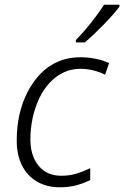

<svg xmlns="http://www.w3.org/2000/svg" viewBox="-20 -785 527 815"><path d="M234 10Q178 10 136.5 -14.5Q95 -39 73 -83.5Q51 -128 51 -189Q51 -246 62.5 -298Q74 -350 97 -394.5Q120 -439 152.5 -472.5Q185 -506 227.5 -524Q270 -542 321 -542Q354 -542 386 -535.5Q418 -529 443 -517L426 -468Q405 -479 377 -486Q349 -493 321 -493Q283 -493 250 -477.5Q217 -462 191 -434Q165 -406 147 -368.5Q129 -331 119 -286Q109 -241 109 -192Q109 -147 124.5 -112.5Q140 -78 169 -58.5Q198 -39 241 -39Q275 -39 304.5 -48Q334 -57 363 -71V-21Q338 -8 306 1Q274 10 234 10ZM302 -615Q321 -634 344 -661Q367 -688 387.5 -716Q408 -744 422 -765H487V-757Q476 -742 458.5 -722Q441 -702 420.5 -681Q400 -660 379.5 -640.5Q359 -621 340 -605H302Z"/></svg>

Font: Noto Sans Display Light
Style: Italic
Weight: 300
Italic angle: -12°
Designer: Monotype Design Team
Foundry: Monotype Imaging Inc.
Version: Version 2.003